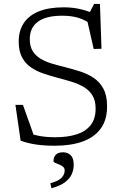

<svg xmlns="http://www.w3.org/2000/svg" viewBox="-20 -746 638 996"><path d="M482.5 -668 440.5 -672.5 468 -725.5H498.5L506.5 -493L466 -492L431.5 -643.5L464.5 -612Q426 -641 389.2 -652.8Q352.5 -664.5 302.5 -664.5Q218.5 -664.5 176.5 -633.2Q134.5 -602 134.5 -543Q134.5 -505 149.8 -480.8Q165 -456.5 191.2 -441Q217.5 -425.5 251.2 -415.5Q285 -405.5 322 -396.5Q359.5 -387 396.8 -375Q434 -363 465.8 -342Q497.5 -321 516.5 -285.5Q535.5 -250 535.5 -194.5Q535.5 -123.5 502 -78.2Q468.5 -33 407.8 -11.5Q347 10 264.5 10Q211.5 10 169.2 4Q127 -2 87 -16L60 -202H99L166.5 -12.5L102.5 -70Q140 -49.5 179 -41.8Q218 -34 266 -34Q330.5 -34 377.5 -49Q424.5 -64 450.2 -96.8Q476 -129.5 476 -182.5Q476 -225 459 -252Q442 -279 413 -295.5Q384 -312 348.8 -322.8Q313.5 -333.5 276.5 -343Q240 -353 204.2 -365Q168.5 -377 139.8 -397Q111 -417 94 -449.2Q77 -481.5 77 -530.5Q77 -586 103 -625.8Q129 -665.5 181 -686.8Q233 -708 311.5 -708Q360 -708 402.8 -697.2Q445.5 -686.5 482.5 -668ZM241 204.5Q284 193 299.8 175.8Q315.5 158.5 315.5 138.5Q315.5 126 306.8 118.8Q298 111.5 286.5 107.2Q275 103 266.2 99Q257.5 95 257.5 89.5Q257.5 68.5 270 56.2Q282.5 44 307.5 44Q331 44 346.8 59.2Q362.5 74.5 362.5 109Q362.5 132 353.2 155Q344 178 319.2 197.8Q294.5 217.5 247 230.5Z"/></svg>

Font: Newsreader 9pt Light
Style: Regular
Weight: 300
Designer: Hugues Gentile
Foundry: Production Type
Version: Version 1.003